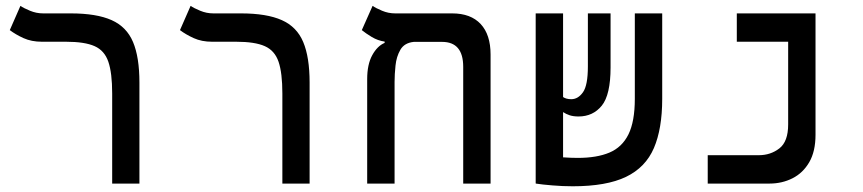

<svg xmlns="http://www.w3.org/2000/svg" viewBox="-20 -632 2970 661"><path d="M460 -347.7V0H366.2V-310.1Q366.2 -380.9 353 -419.4Q339.8 -458 305.7 -473.1Q271.5 -488.3 207.5 -488.3H124.5Q88.4 -488.3 61 -500.7Q33.7 -513.2 13.7 -528.3L50.3 -611.8Q61.5 -604 83.3 -595Q105 -585.9 128.4 -585.9H223.1Q312.5 -585.9 364.3 -562.7Q416 -539.6 438 -487.3Q460 -435.1 460 -347.7Z M1045.9 -347.7V0H952.1V-310.1Q952.1 -380.9 939 -419.4Q925.8 -458 891.6 -473.1Q857.4 -488.3 793.5 -488.3H710.4Q674.3 -488.3 647 -500.7Q619.6 -513.2 599.6 -528.3L636.2 -611.8Q647.5 -604 669.2 -595Q690.9 -585.9 714.4 -585.9H809.1Q898.4 -585.9 950.2 -562.7Q1002 -539.6 1023.9 -487.3Q1045.9 -435.1 1045.9 -347.7Z M1668.9 -444.3V0H1574.7V-401.9Q1574.7 -487.8 1502 -487.8H1404.3Q1372.1 -484.4 1358.4 -460.7Q1344.7 -437 1341.6 -406.2Q1338.4 -375.5 1338.4 -350.1V0H1244.1V-359.4Q1244.1 -410.2 1261.5 -441.9Q1278.8 -473.6 1304.2 -484.4V-488.8Q1280.8 -492.2 1260 -504.6Q1239.3 -517.1 1225.6 -528.3L1262.7 -611.8Q1273.9 -604 1295.4 -595Q1316.9 -585.9 1340.3 -585.9H1536.6Q1600.6 -585.9 1634.8 -549.3Q1668.9 -512.7 1668.9 -444.3Z M1951.7 9.3Q1917.5 9.3 1881.8 6.3Q1846.2 3.4 1824.7 0V-0.5H1824.2V-585.9H1918.5V-297.9Q1929.2 -290.5 1946.8 -290.5Q1970.2 -290.5 1987.1 -314.5Q2003.9 -338.4 2003.9 -403.3V-585.9H2082V-399.9Q2082 -305.7 2051.8 -268.3Q2021.5 -231 1971.7 -231Q1954.1 -231 1941.4 -235.1Q1928.7 -239.3 1918.5 -246.1V-90.3Q1931.6 -89.4 1944.8 -88.9Q1958 -88.4 1969.2 -88.4Q2034.7 -88.4 2078.1 -106.7Q2121.6 -125 2143.6 -169.4Q2165.5 -213.9 2165.5 -292V-585.9H2259.8V-291.5Q2259.8 -189 2231.2 -122.3Q2202.6 -55.7 2135.3 -23.2Q2067.9 9.3 1951.7 9.3Z M2416.5 0V-97.7H2592.3Q2632.8 -97.7 2663.1 -121.1Q2693.4 -144.5 2693.4 -203.6V-488.3H2516.6V-585.9H2787.6V-168Q2787.6 -110.8 2766.1 -73.7Q2744.6 -36.6 2708.5 -18.3Q2672.4 0 2628.9 0Z"/></svg>

Font: Cascadia Mono PL
Style: Regular
Weight: 400
Monospace: yes
Designer: Aaron Bell
Foundry: Saja Typeworks
Version: Version 2404.023; ttfautohint (v1.8.4)